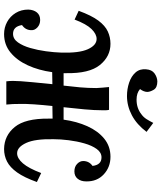

<svg xmlns="http://www.w3.org/2000/svg" viewBox="55 -836 792 942"><g transform="rotate(90 451.0 -365.0)"><path d="M147 11Q115 11 87.5 -4Q60 -19 43.5 -46Q27 -73 27 -108Q28 -134 41 -150Q54 -166 78 -166Q100 -166 114.5 -152.5Q129 -139 128 -123Q128 -94 103 -77Q110 -33 146 -33Q171 -33 188 -57Q205 -81 215.5 -117.5Q226 -154 231.5 -194.5Q237 -235 238 -268Q241 -357 221.5 -400Q202 -443 171 -443Q147 -443 122.5 -418Q98 -393 76 -335L33 -355Q56 -418 81 -451.5Q106 -485 134.5 -498Q163 -511 195 -511Q257 -511 299 -459Q341 -407 339 -293Q339 -287 339 -281H400Q405 -322 408.5 -361.5Q412 -401 412 -442Q411 -456 410 -471.5Q409 -487 407 -504H519Q521 -494 521 -487.5Q521 -481 521 -471Q521 -433 516.5 -383.5Q512 -334 506 -281H567Q576 -346 599.5 -398Q623 -450 660.5 -480.5Q698 -511 749 -511Q800 -511 835.5 -478Q871 -445 870 -392Q870 -366 857 -350Q844 -334 821 -334Q798 -334 784 -347.5Q770 -361 770 -377Q770 -406 794 -423Q789 -467 752 -467Q728 -467 711 -443.5Q694 -420 683.5 -383Q673 -346 668 -306Q663 -266 663 -232Q661 -141 681.5 -97Q702 -53 732 -53Q757 -53 781.5 -81.5Q806 -110 829 -171L873 -150Q851 -88 826 -53Q801 -18 772.5 -3.5Q744 11 711 11Q645 10 603 -41.5Q561 -93 562 -207Q562 -217 562 -227L500 -226Q495 -179 492 -136.5Q489 -94 490 -62Q490 -48 490.5 -32.5Q491 -17 493 0H379Q378 -10 377.5 -16.5Q377 -23 377 -33Q377 -49 378.5 -71.5Q380 -94 383.5 -130.5Q387 -167 393 -226L334 -225Q325 -159 300.5 -105.5Q276 -52 237.5 -20.5Q199 11 147 11ZM451 -592Q417 -592 385.5 -602.5Q354 -613 335.5 -634Q317 -655 320 -686Q322 -714 340 -727Q358 -740 379 -741Q410 -741 420.5 -723Q431 -705 431 -691Q431 -684 427.5 -674.5Q424 -665 417 -656Q436 -639 469 -639Q511 -639 541 -663Q555 -673 564.5 -688Q574 -703 583 -721L627 -688Q591 -640 545.5 -616Q500 -592 451 -592Z"/></g></svg>

Font: Lora SemiBold
Style: Italic
Weight: 600
Italic angle: -3°
Designer: Olga Karpushina, Alexei Vanyashin (Cyrillic)
Foundry: Cyreal
Version: Version 3.011; ttfautohint (v1.8.4.7-5d5b)